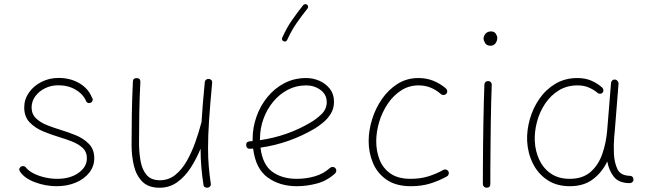

<svg xmlns="http://www.w3.org/2000/svg" viewBox="-20 -879 3102 917"><path d="M416 -390.1Q411.1 -386.2 404.3 -386.7Q397.5 -387.2 392.6 -393.1Q378.9 -427.7 342.8 -449.7Q306.6 -471.7 258.8 -471.7Q223.1 -471.7 194.1 -457Q165 -442.4 147.9 -418.2Q130.9 -394 130.9 -365.7Q130.9 -334 152.1 -313.7Q173.3 -293.5 205.3 -281Q237.3 -268.6 269 -258.8Q303.7 -248.5 341.1 -233.4Q378.4 -218.3 404.3 -192.1Q430.2 -166 430.2 -123.5Q430.2 -84.5 406.2 -54.2Q382.3 -23.9 341.6 -6.8Q300.8 10.3 250.5 10.3Q197.8 10.3 147.7 -8.3Q97.7 -26.9 75.7 -59.1Q66.4 -72.8 80.1 -83Q85.9 -86.9 92.3 -85.7Q98.6 -84.5 102.5 -80.6Q114.7 -64 139.4 -51.3Q164.1 -38.6 194.1 -31.7Q224.1 -24.9 252.9 -24.9Q315.4 -24.9 355.2 -53.5Q395 -82 395 -123Q395 -153.8 374.3 -172.9Q353.5 -191.9 322.3 -203.9Q291 -215.8 260.3 -225.1Q224.6 -235.8 186.5 -251.5Q148.4 -267.1 122.1 -294.2Q95.7 -321.3 95.7 -365.7Q95.7 -404.8 118.2 -436.8Q140.6 -468.8 178 -487.8Q215.3 -506.8 259.8 -506.8Q315.4 -506.8 358.4 -481.9Q401.4 -457 418.9 -413.6Q423.8 -407.7 422.6 -400.9Q421.4 -394 416 -390.1Z M993.2 -482.9Q983.4 -378.4 978.5 -304.2Q973.6 -230 973.6 -172.4Q973.6 -124.5 977.1 -84Q980.5 -43.5 986.8 -2.4Q988.3 5.4 984.1 10.5Q980 15.6 973.6 17.1Q966.8 18.6 959.7 15.4Q952.6 12.2 951.7 3.4Q945.3 -38.1 941.7 -79.6Q938 -121.1 938 -168.9Q918 -120.1 890.6 -77.6Q863.3 -35.2 826.4 -8.8Q789.6 17.6 742.2 17.6Q689 17.6 659.9 -11.5Q630.9 -40.5 619.6 -87.2Q608.4 -133.8 608.4 -186.5Q608.4 -261.7 609.6 -334.7Q610.8 -407.7 614.7 -488.8Q614.7 -505.9 632.8 -505.9Q650.4 -505.9 650.4 -488.3Q646.5 -410.6 645.3 -342.3Q644 -273.9 644 -197.3Q644 -150.9 651.4 -109.9Q658.7 -68.8 680.2 -43.5Q701.7 -18.1 743.7 -18.1Q785.2 -18.1 816.9 -43.5Q848.6 -68.8 872.1 -110.1Q895.5 -151.4 912.6 -199.2Q929.7 -247.1 941.4 -292.5Q941.9 -293.9 942.4 -294.9Q944.8 -335.4 948.7 -382.8Q952.6 -430.2 958 -486.3Q959 -494.6 965.1 -498.8Q971.2 -502.9 977.5 -502Q984.4 -501.5 989.3 -496.6Q994.1 -491.7 993.2 -482.9Z M1580.6 -50.8Q1542 -15.6 1494.1 -2.7Q1446.3 10.3 1397 10.3Q1315.9 10.3 1258.3 -31.5Q1200.7 -73.2 1189 -169.4Q1182.1 -168.9 1174.8 -168.5Q1157.7 -167.5 1155.8 -185.1Q1154.8 -202.1 1172.4 -204.1Q1179.7 -204.6 1186.5 -205.1Q1186.5 -210 1186.5 -214.8Q1186.5 -269.5 1204.8 -321.5Q1223.1 -373.5 1257.1 -415.3Q1291 -457 1338.1 -481.7Q1385.3 -506.3 1442.4 -506.3Q1475.1 -506.3 1505.4 -493.2Q1535.6 -480 1555.4 -454.8Q1575.2 -429.7 1575.2 -393.1Q1575.2 -360.4 1559.8 -335.7Q1544.4 -311 1522.9 -293.5Q1501.5 -275.9 1483.4 -265.1Q1362.8 -193.8 1224.1 -173.8Q1233.9 -92.8 1280.3 -58.8Q1326.7 -24.9 1397 -24.9Q1442.4 -24.9 1483.6 -36.9Q1524.9 -48.8 1556.2 -77.1Q1561.5 -82 1569.1 -81.8Q1576.7 -81.5 1581.5 -76.2Q1586.4 -70.8 1586.2 -63.2Q1585.9 -55.7 1580.6 -50.8ZM1441.9 -471.2Q1394.5 -471.2 1354.5 -450.2Q1314.5 -429.2 1284.7 -393.1Q1254.9 -356.9 1238.3 -311.3Q1221.7 -265.6 1221.7 -216.3Q1221.7 -212.9 1221.7 -209.5Q1353.5 -228.5 1463.9 -294.4Q1492.2 -311 1516.4 -334.7Q1540.5 -358.4 1540.5 -391.1Q1540.5 -427.7 1510.7 -449.5Q1481 -471.2 1441.9 -471.2ZM1446.8 -856.4Q1450.7 -853 1451.4 -847.7Q1452.1 -842.3 1448.7 -838.4Q1421.4 -804.2 1397 -769.3Q1372.6 -734.4 1351.6 -688.5Q1346.2 -677.2 1334.5 -682.1Q1323.2 -687.5 1328.1 -699.2Q1349.6 -747.1 1375.2 -783.7Q1400.9 -820.3 1428.2 -854.5Q1431.6 -858.4 1437.3 -859.1Q1442.9 -859.9 1446.8 -856.4Z M2111.8 -431.2Q2106.9 -425.8 2099.4 -425.3Q2091.8 -424.8 2086.4 -429.2Q2064 -449.2 2037.4 -460.2Q2010.7 -471.2 1979 -471.2Q1933.1 -471.2 1895.8 -447Q1858.4 -422.9 1831.8 -383.3Q1805.2 -343.8 1791 -296.6Q1776.9 -249.5 1776.9 -203.6Q1776.9 -157.7 1792.7 -116.7Q1808.6 -75.7 1844.7 -50.3Q1880.9 -24.9 1941.4 -24.9Q1988.3 -24.9 2026.9 -37.1Q2065.4 -49.3 2099.1 -68.4Q2106 -71.3 2112.8 -68.4Q2119.6 -65.4 2122.6 -58.6Q2125 -52.2 2122.3 -45.4Q2119.6 -38.6 2112.8 -35.6Q2075.7 -15.1 2034.4 -2.4Q1993.2 10.3 1942.9 10.3Q1870.6 10.3 1826.2 -20.8Q1781.7 -51.8 1761.2 -100.8Q1740.7 -149.9 1740.7 -204.6Q1740.7 -255.9 1757.1 -308.8Q1773.4 -361.8 1804.4 -406.5Q1835.4 -451.2 1879.4 -478.8Q1923.3 -506.3 1978.5 -506.3Q2017.6 -506.3 2050.3 -492.9Q2083 -479.5 2109.9 -456.5Q2115.2 -451.7 2116 -444.1Q2116.7 -436.5 2111.8 -431.2Z M2289.6 -694.8Q2289.6 -708 2299.3 -718.5Q2309.1 -729 2325.2 -729Q2340.8 -729 2347.9 -718Q2355 -707 2355 -698.2Q2355 -683.6 2346.4 -672.1Q2337.9 -660.6 2322.8 -660.6Q2304.7 -660.6 2297.1 -673.1Q2289.6 -685.5 2289.6 -694.8ZM2312 -491.7Q2319.3 -491.7 2324.2 -486.3Q2329.1 -481 2328.6 -473.1Q2327.1 -439 2325.9 -390.6Q2324.7 -342.3 2324 -287.4Q2323.2 -232.4 2322.8 -178Q2322.3 -123.5 2322 -77.1Q2321.8 -30.8 2321.8 0Q2321.8 17.6 2303.7 17.6Q2296.4 17.6 2291.3 12.5Q2286.1 7.3 2286.1 0Q2286.1 -30.8 2286.4 -77.1Q2286.6 -123.5 2287.1 -178Q2287.6 -232.4 2288.6 -287.6Q2289.6 -342.8 2290.8 -391.6Q2292 -440.4 2293.5 -475.1Q2293.5 -482.4 2298.8 -487.3Q2304.2 -492.2 2312 -491.7Z M2700.7 -24.9Q2762.7 -24.9 2800.3 -57.6Q2837.9 -90.3 2856.4 -143.3Q2875 -196.3 2879.9 -255.9L2898.4 -483.9Q2899.4 -490.7 2904.8 -495.4Q2910.2 -500 2917.5 -499Q2924.3 -498.5 2929.4 -492.4Q2934.6 -486.3 2934.1 -479L2916 -251Q2915 -238.8 2913.6 -227.1Q2910.2 -184.6 2912.1 -143.1Q2914.6 -101.1 2929.2 -70.6Q2943.8 -40 2990.2 -39.1Q3004.9 -37.1 3005.4 -22Q3005.9 -14.6 3000.5 -9.5Q2995.1 -4.4 2987.8 -4.4Q2935.1 -4.4 2911.4 -35.2Q2887.7 -65.9 2880.4 -107.9Q2856 -56.6 2812.3 -23.2Q2768.6 10.3 2701.2 10.3Q2638.2 10.3 2593.8 -19.5Q2549.3 -49.3 2524.9 -98.6Q2500.5 -147.9 2497.6 -205.6Q2495.6 -256.8 2510.5 -309.8Q2525.4 -362.8 2556.4 -407.5Q2587.4 -452.1 2633.1 -479.2Q2678.7 -506.3 2737.8 -506.3Q2776.9 -506.3 2806.6 -492.7Q2836.4 -479 2856.9 -460Q2861.8 -455.1 2861.8 -447.3Q2861.8 -439.5 2856.4 -435.1Q2851.6 -430.7 2843.8 -431.4Q2835.9 -432.1 2831.5 -437.5Q2816.4 -450.2 2793 -460.7Q2769.5 -471.2 2738.3 -471.2Q2688 -471.2 2648.9 -447.3Q2609.9 -423.3 2583.5 -383.8Q2557.1 -344.2 2544.7 -297.4Q2532.2 -250.5 2534.2 -205.1Q2536.6 -155.8 2556.2 -114.7Q2575.7 -73.7 2612.1 -49.3Q2648.4 -24.9 2700.7 -24.9Z"/></svg>

Font: Mikhak ExtraLight
Style: Regular
Weight: 200
Designer: Amin Abedi
Version: Version 3.3